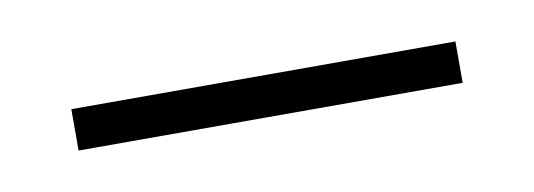

<svg xmlns="http://www.w3.org/2000/svg" viewBox="-23 -337 356 128"><g transform="rotate(-10 155.0 -273.0)"><path d="M25 -259V-287H285V-259Z"/></g></svg>

Font: Noto Serif Khmer Thin
Style: Regular
Weight: 250
Version: Version 2.003